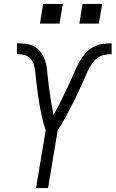

<svg xmlns="http://www.w3.org/2000/svg" viewBox="-20 -955 587 975"><path d="M163 0 212 -294Q206 -311 201 -329Q196 -347 192 -365.5Q188 -384 184.5 -402.5Q181 -421 178 -439.5Q175 -458 172.5 -476.5Q170 -495 167.5 -513.5Q165 -532 163 -551Q161 -570 159 -589Q157 -608 152 -626Q147 -644 135 -657.5Q123 -671 104.5 -675.5Q86 -680 66 -680V-735Q90 -735 113.5 -732Q137 -729 156.5 -717.5Q176 -706 189 -687.5Q202 -669 209 -647.5Q216 -626 218.5 -602.5Q221 -579 223.5 -556Q226 -533 229 -509.5Q232 -486 235.5 -463Q239 -440 243 -417.5Q247 -395 252 -372Q265 -394 276.5 -416.5Q288 -439 299 -461.5Q310 -484 320.5 -506.5Q331 -529 341.5 -551.5Q352 -574 361.5 -597Q371 -620 383.5 -642Q396 -664 413 -683.5Q430 -703 452 -715.5Q474 -728 498.5 -731.5Q523 -735 547 -735V-680Q527 -680 507 -675.5Q487 -671 470.5 -657.5Q454 -644 443 -626Q432 -608 423.5 -589Q415 -570 406.5 -551Q398 -532 389.5 -513.5Q381 -495 372.5 -476.5Q364 -458 354.5 -439.5Q345 -421 335.5 -402.5Q326 -384 316 -365.5Q306 -347 295.5 -329Q285 -311 273 -294L224 0ZM482 -835H383L399 -935H499ZM183 -835 199 -935H299L282 -835Z"/></svg>

Font: Iosevka SS04 Light Oblique
Style: Regular
Weight: 300
Italic angle: -9°
Monospace: yes
Designer: Belleve Invis
Foundry: Belleve Invis
Version: Version 19.0.0; ttfautohint (v1.8.4)